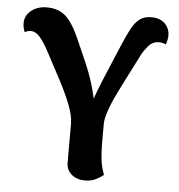

<svg xmlns="http://www.w3.org/2000/svg" viewBox="-52 -759 768 823"><g transform="rotate(5 332.0 -347.5)"><path d="M343 15Q309 15 286 -4Q263 -23 263 -56V-222Q263 -257 244 -305Q225 -353 198 -404L138 -517Q117 -557 98 -580Q79 -603 57 -603Q49 -603 43 -601Q37 -599 31 -596Q23 -615 23 -634Q23 -667 50 -688.5Q77 -710 117 -710Q166 -710 197 -683Q228 -656 258 -588L291 -513Q321 -447 336.5 -393Q352 -339 357.5 -298.5Q363 -258 363 -232L325 -231Q325 -246 330 -268Q335 -290 343.5 -316.5Q352 -343 362.5 -371Q373 -399 384 -425L448 -577Q465 -617 480 -646Q495 -675 515 -691Q535 -707 566 -707Q605 -707 625.5 -686Q646 -665 646 -634Q646 -618 638 -596Q633 -599 624 -601Q615 -603 608 -603Q581 -603 562 -580.5Q543 -558 532 -535L466 -405Q459 -390 448 -368.5Q437 -347 427 -322.5Q417 -298 410 -274.5Q403 -251 403 -231V-146Q403 -118 406.5 -83.5Q410 -49 423 -16Q414 -8 393 3.5Q372 15 343 15Z"/></g></svg>

Font: Arima Thin
Style: Bold
Weight: 700
Version: Version 1.100